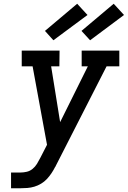

<svg xmlns="http://www.w3.org/2000/svg" viewBox="-20 -1005 682 1025"><path d="M39 0V-84H89Q106 -84 123 -88Q140 -92 154 -103.5Q168 -115 177.5 -130.5Q187 -146 195 -162L231 -232L154 -651H96V-735H298L297 -651H253L301 -353L449 -651H416V-735H617V-651H549L280 -124Q279 -121 277.5 -119Q276 -117 276 -115H275Q266 -97 255 -80.5Q244 -64 230.5 -49.5Q217 -35 199.5 -24.5Q182 -14 163.5 -8.5Q145 -3 126 -1.5Q107 0 89 0ZM461 -790 415 -840 587 -985 642 -925ZM265 -790 220 -840 392 -985 447 -925Z"/></svg>

Font: Iosevka Etoile Medium
Style: Italic
Weight: 500
Italic angle: -9°
Designer: Belleve Invis
Foundry: Belleve Invis
Version: Version 22.1.2; ttfautohint (v1.8.4)